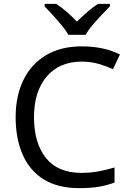

<svg xmlns="http://www.w3.org/2000/svg" viewBox="-20 -964 672 994"><path d="M403 -645Q288 -645 222 -568Q156 -491 156 -357Q156 -224 217.5 -146.5Q279 -69 402 -69Q449 -69 491 -77Q533 -85 573 -97V-19Q533 -4 490.5 3Q448 10 389 10Q280 10 207 -35Q134 -80 97.5 -163Q61 -246 61 -358Q61 -466 100.5 -548.5Q140 -631 217 -677.5Q294 -724 404 -724Q517 -724 601 -682L565 -606Q532 -621 491.5 -633Q451 -645 403 -645ZM334 -784Q321 -807 299 -833.5Q277 -860 253 -886Q229 -912 211 -931V-944H271Q297 -927 325 -903Q353 -879 378 -852Q405 -879 433 -903Q461 -927 487 -944H549V-931Q530 -912 505.5 -886Q481 -860 458.5 -833.5Q436 -807 424 -784Z"/></svg>

Font: Noto Sans Old Sogdian
Style: Regular
Weight: 400
Designer: Monotype Design Team
Foundry: Monotype Imaging Inc.
Version: Version 2.002; ttfautohint (v1.8.4.7-5d5b)